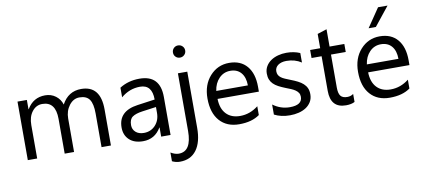

<svg xmlns="http://www.w3.org/2000/svg" viewBox="-83 -1068 3587 1615"><g transform="rotate(-10 1710.5 -260.0)"><path d="M791 0H710.9V-287.1Q710.9 -370.1 685.3 -407.2Q659.7 -444.3 599.1 -444.3Q547.9 -444.3 512 -397.5Q476.1 -350.6 476.1 -285.2V0H396V-296.9Q396 -444.3 282.2 -444.3Q229.5 -444.3 195.3 -400.1Q161.1 -356 161.1 -285.2V0H81.1V-500H161.1V-420.9H163.1Q216.3 -511.7 318.4 -511.7Q369.6 -511.7 407.7 -483.2Q445.8 -454.6 460 -408.2Q515.6 -511.7 626 -511.7Q791 -511.7 791 -308.1Z M1300.3 0H1220.2V-78.1H1218.3Q1166 11.7 1064.5 11.7Q989.7 11.7 947.5 -27.8Q905.3 -67.4 905.3 -132.8Q905.3 -272.9 1070.3 -295.9L1220.2 -316.9Q1220.2 -444.3 1117.2 -444.3Q1026.9 -444.3 954.1 -382.8V-464.8Q1027.8 -511.7 1124 -511.7Q1300.3 -511.7 1300.3 -325.2ZM1220.2 -252.9 1099.6 -236.3Q1043.9 -228.5 1015.6 -208.7Q987.3 -189 987.3 -138.7Q987.3 -102.1 1013.4 -78.9Q1039.6 -55.7 1083 -55.7Q1142.6 -55.7 1181.4 -97.4Q1220.2 -139.2 1220.2 -203.1Z M1531.2 -21Q1531.2 102.1 1481.7 168.7Q1432.1 235.4 1339.8 235.4Q1305.7 235.4 1273.4 219.7V145Q1309.6 167 1341.8 167Q1451.2 167 1451.2 -7.8V-500H1531.2ZM1492.2 -627Q1470.7 -627 1455.6 -641.6Q1440.4 -656.2 1440.4 -678.7Q1440.4 -701.2 1455.6 -716.1Q1470.7 -731 1492.2 -731Q1514.2 -731 1529.5 -716.1Q1544.9 -701.2 1544.9 -678.7Q1544.9 -657.2 1529.5 -642.1Q1514.2 -627 1492.2 -627Z M2095.2 -230H1742.2Q1744.1 -146.5 1787.1 -101.1Q1830.1 -55.7 1905.3 -55.7Q1989.7 -55.7 2060.5 -111.3V-36.1Q1994.6 11.7 1886.2 11.7Q1780.3 11.7 1719.7 -56.4Q1659.2 -124.5 1659.2 -248Q1659.2 -364.7 1725.3 -438.2Q1791.5 -511.7 1889.6 -511.7Q1987.8 -511.7 2041.5 -448.2Q2095.2 -384.8 2095.2 -272ZM2013.2 -297.9Q2012.7 -367.2 1979.7 -405.8Q1946.8 -444.3 1888.2 -444.3Q1831.5 -444.3 1792 -403.8Q1752.4 -363.3 1743.2 -297.9Z M2186 -18.1V-104Q2251.5 -55.7 2330.1 -55.7Q2435.5 -55.7 2435.5 -126Q2435.5 -146 2426.5 -159.9Q2417.5 -173.8 2402.1 -184.6Q2386.7 -195.3 2366 -203.9Q2345.2 -212.4 2321.3 -221.7Q2288.1 -234.9 2262.9 -248.3Q2237.8 -261.7 2220.9 -278.6Q2204.1 -295.4 2195.6 -316.9Q2187 -338.4 2187 -367.2Q2187 -402.3 2203.1 -429.4Q2219.2 -456.5 2246.1 -474.9Q2272.9 -493.2 2307.4 -502.4Q2341.8 -511.7 2378.4 -511.7Q2443.4 -511.7 2494.6 -489.3V-408.2Q2439.5 -444.3 2367.7 -444.3Q2345.2 -444.3 2327.1 -439.2Q2309.1 -434.1 2296.1 -424.8Q2283.2 -415.5 2276.1 -402.6Q2269 -389.6 2269 -374Q2269 -354.5 2276.1 -341.3Q2283.2 -328.1 2296.9 -317.9Q2310.5 -307.6 2330.1 -299.3Q2349.6 -291 2374.5 -281.2Q2407.7 -268.6 2434.1 -255.1Q2460.4 -241.7 2479 -224.9Q2497.6 -208 2507.6 -186Q2517.6 -164.1 2517.6 -133.8Q2517.6 -96.7 2501.2 -69.3Q2484.9 -42 2457.5 -23.9Q2430.2 -5.9 2394.5 2.9Q2358.9 11.7 2319.8 11.7Q2242.7 11.7 2186 -18.1Z M2872.6 -4.9Q2844.2 10.7 2797.9 10.7Q2666.5 10.7 2666.5 -135.7V-431.6H2580.6V-500H2666.5V-622.1L2746.6 -647.9V-500H2872.6V-431.6H2746.6V-149.9Q2746.6 -99.6 2763.7 -78.1Q2780.8 -56.6 2820.3 -56.6Q2850.6 -56.6 2872.6 -73.2Z M3381.3 -230H3028.3Q3030.3 -146.5 3073.2 -101.1Q3116.2 -55.7 3191.4 -55.7Q3275.9 -55.7 3346.7 -111.3V-36.1Q3280.8 11.7 3172.4 11.7Q3066.4 11.7 3005.9 -56.4Q2945.3 -124.5 2945.3 -248Q2945.3 -364.7 3011.5 -438.2Q3077.6 -511.7 3175.8 -511.7Q3273.9 -511.7 3327.6 -448.2Q3381.3 -384.8 3381.3 -272ZM3299.3 -297.9Q3298.8 -367.2 3265.9 -405.8Q3232.9 -444.3 3174.3 -444.3Q3117.7 -444.3 3078.1 -403.8Q3038.6 -363.3 3029.3 -297.9ZM3286.6 -754.9 3158.7 -594.7H3096.7L3205.6 -754.9Z"/></g></svg>

Font: Segoe UI Historic
Style: Regular
Weight: 400
Foundry: Microsoft Corporation
Version: Version 1.03